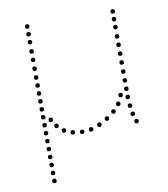

<svg xmlns="http://www.w3.org/2000/svg" viewBox="-81 -589 748 856"><g transform="rotate(-10 293.0 -160.5)"><path d="M485 -289Q495 -289 495 -279Q495 -269 485 -269Q475 -269 475 -279Q475 -289 485 -289ZM485 -329Q495 -329 495 -319Q495 -309 485 -309Q475 -309 475 -319Q475 -329 485 -329ZM485 -369Q495 -369 495 -359Q495 -349 485 -349Q475 -349 475 -359Q475 -369 485 -369ZM485 -407Q495 -407 495 -397Q495 -387 485 -387Q475 -387 475 -397Q475 -407 485 -407ZM485 -449Q495 -449 495 -439Q495 -429 485 -429Q475 -429 475 -439Q475 -449 485 -449ZM485 -485Q495 -485 495 -475Q495 -465 485 -465Q475 -465 475 -475Q475 -485 485 -485ZM485 -520Q495 -520 495 -510Q495 -500 485 -500Q475 -500 475 -510Q475 -520 485 -520ZM505 -20Q515 -20 515 -10Q515 0 505 0Q495 0 495 -10Q495 -20 505 -20ZM485 -133Q495 -133 495 -123Q495 -113 485 -113Q475 -113 475 -123Q475 -133 485 -133ZM485 -170Q495 -170 495 -160Q495 -150 485 -150Q475 -150 475 -160Q475 -170 485 -170ZM485 -208Q495 -208 495 -198Q495 -188 485 -188Q475 -188 475 -198Q475 -208 485 -208ZM485 -248Q495 -248 495 -238Q495 -228 485 -228Q475 -228 475 -238Q475 -248 485 -248ZM488 -93Q498 -93 498 -83Q498 -73 488 -73Q478 -73 478 -83Q478 -93 488 -93ZM494 -55Q504 -55 504 -45Q504 -35 494 -35Q484 -35 484 -45Q484 -55 494 -55ZM98 -289Q108 -289 108 -279Q108 -269 98 -269Q88 -269 88 -279Q88 -289 98 -289ZM98 -329Q108 -329 108 -319Q108 -309 98 -309Q88 -309 88 -319Q88 -329 98 -329ZM98 -369Q108 -369 108 -359Q108 -349 98 -349Q88 -349 88 -359Q88 -369 98 -369ZM98 -407Q108 -407 108 -397Q108 -387 98 -387Q88 -387 88 -397Q88 -407 98 -407ZM98 -449Q108 -449 108 -439Q108 -429 98 -429Q88 -429 88 -439Q88 -449 98 -449ZM98 -485Q108 -485 108 -475Q108 -465 98 -465Q88 -465 88 -475Q88 -485 98 -485ZM98 -520Q108 -520 108 -510Q108 -500 98 -500Q88 -500 88 -510Q88 -520 98 -520ZM129 -92Q139 -92 139 -82Q139 -72 129 -72Q119 -72 119 -82Q119 -92 129 -92ZM455 -147Q465 -147 465 -137Q465 -127 455 -127Q445 -127 445 -137Q445 -147 455 -147ZM98 -253Q108 -253 108 -243Q108 -233 98 -233Q88 -233 88 -243Q88 -253 98 -253ZM98 -217Q108 -217 108 -207Q108 -197 98 -197Q88 -197 88 -207Q88 -217 98 -217ZM98 -181Q108 -181 108 -171Q108 -161 98 -161Q88 -161 88 -171Q88 -181 98 -181ZM98 -145Q108 -145 108 -135Q108 -125 98 -125Q88 -125 88 -135Q88 -145 98 -145ZM98 -109Q108 -109 108 -99Q108 -89 98 -89Q88 -89 88 -99Q88 -109 98 -109ZM98 -73Q108 -73 108 -63Q108 -53 98 -53Q88 -53 88 -63Q88 -73 98 -73ZM98 -37Q108 -37 108 -27Q108 -17 98 -17Q88 -17 88 -27Q88 -37 98 -37ZM98 -1Q108 -1 108 9Q108 19 98 19Q88 19 88 9Q88 -1 98 -1ZM98 35Q108 35 108 45Q108 55 98 55Q88 55 88 45Q88 35 98 35ZM98 71Q108 71 108 81Q108 91 98 91Q88 91 88 81Q88 71 98 71ZM98 107Q108 107 108 117Q108 127 98 127Q88 127 88 117Q88 107 98 107ZM98 143Q108 143 108 153Q108 163 98 163Q88 163 88 153Q88 143 98 143ZM98 179Q108 179 108 189Q108 199 98 199Q88 199 88 189Q88 179 98 179ZM150 -61Q160 -61 160 -51Q160 -41 150 -41Q140 -41 140 -51Q140 -61 150 -61ZM179 -35Q189 -35 189 -25Q189 -15 179 -15Q169 -15 169 -25Q169 -35 179 -35ZM216 -20Q226 -20 226 -10Q226 0 216 0Q206 0 206 -10Q206 -20 216 -20ZM258 -15Q268 -15 268 -5Q268 5 258 5Q248 5 248 -5Q248 -15 258 -15ZM299 -19Q309 -19 309 -9Q309 1 299 1Q289 1 289 -9Q289 -19 299 -19ZM339 -33Q349 -33 349 -23Q349 -13 339 -13Q329 -13 329 -23Q329 -33 339 -33ZM377 -54Q387 -54 387 -44Q387 -34 377 -34Q367 -34 367 -44Q367 -54 377 -54ZM411 -80Q421 -80 421 -70Q421 -60 411 -60Q401 -60 401 -70Q401 -80 411 -80ZM438 -110Q448 -110 448 -100Q448 -90 438 -90Q428 -90 428 -100Q428 -110 438 -110Z"/></g></svg>

Font: Raleway Dots 
Style: Regular
Weight: 400
Version: Version 1.000